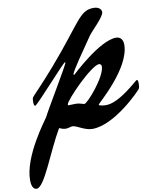

<svg xmlns="http://www.w3.org/2000/svg" viewBox="-313 -1208 1489 1833"><g transform="rotate(-10 432.0 -291.0)"><path d="M398.9 -222.2C364.3 -222.2 334 -219.7 327.6 -219.7C324.2 -219.7 321.8 -225.6 321.8 -228C321.8 -265.6 606 -556.6 682.6 -556.6C694.3 -556.6 705.1 -544.9 705.1 -530.3C704.1 -429.7 509.3 -206.1 479 -206.1C467.3 -206.1 435.5 -222.2 398.9 -222.2ZM798.3 -1040.5C798.3 -1077.1 760.7 -1094.2 725.6 -1094.2C584.5 -1094.2 568.4 -988.8 239.3 -608.9C107.4 -456.5 17.1 -369.1 8.3 -355C1.5 -344.2 0 -330.6 0 -310.1C0 -295.4 2.4 -270.5 13.2 -270.5C33.7 -270.5 348.6 -630.4 364.3 -630.4C366.2 -630.4 368.7 -628.4 368.7 -627C368.7 -606.4 142.6 -235.4 95.7 -143.1C86.9 -126 -158.7 185.5 -158.7 421.9C-158.7 461.9 -148.4 512.2 -109.9 512.2C-31.7 512.2 79.6 183.6 200.7 -21C224.1 -11.2 239.3 -4.4 266.1 -4.4C289.1 -4.4 313 -16.1 328.1 -16.1C369.6 -16.1 438 42 514.2 42C731.9 42 1006.3 -243.7 1014.6 -257.8C1021 -267.6 1023.4 -288.6 1023.4 -304.2C1023.4 -317.4 1023.4 -345.2 1011.2 -345.2C1000 -345.2 815.4 -159.2 681.2 -159.2C665 -159.2 611.8 -163.1 611.8 -175.8C611.8 -184.6 952.1 -466.3 952.1 -698.2C952.1 -749 925.3 -776.9 885.3 -776.9C723.6 -776.9 433.1 -496.6 431.6 -496.6C427.2 -496.6 425.8 -498.5 425.8 -503.4C425.8 -526.9 554.2 -709.5 642.1 -837.4C669.9 -878.4 798.3 -995.1 798.3 -1040.5Z"/></g></svg>

Font: Bodega Script
Style: Medium
Weight: 500
Italic angle: 39.7°
Version: Version 001.000